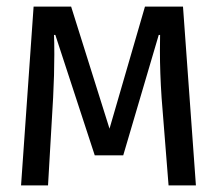

<svg xmlns="http://www.w3.org/2000/svg" viewBox="-20 -560 655 580"><path d="M532.8 -540 571.8 0H489.2L468.2 -264.1Q463.1 -339.5 463.1 -407.2Q463.1 -437.9 463.6 -454.4H459.5L352.3 -90.8H266.2L147.2 -454.4H143.1Q144.1 -435.9 144.1 -395.4Q144.1 -334.9 140.5 -265.6L125.1 0H43.6L81.5 -540H194.9L310.8 -171.3L417.9 -540Z"/></svg>

Font: Fira Code
Style: Regular
Weight: 400
Designer: Carrois Corporate, Edenspiekermann AG, Nikita Prokopov
Foundry: Carrois Corporate, Edenspiekermann AG, Nikita Prokopov
Version: Version 5.002